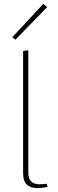

<svg xmlns="http://www.w3.org/2000/svg" viewBox="-20 -974 300 997"><path d="M44 -781 205 -954 225 -937 60 -768ZM100 -75V-709L127 -713V-78Q127 -46 142 -31.5Q157 -17 187 -17Q202 -17 222 -20L227 -4Q197 3 178 3Q139 3 119.5 -15Q100 -33 100 -75Z"/></svg>

Font: Ysabeau Infant Extralight
Style: Regular
Weight: 200
Designer: Christian Thalmann (Catharsis Fonts)
Version: Version 0.003